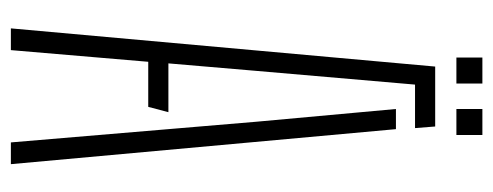

<svg xmlns="http://www.w3.org/2000/svg" viewBox="-304 -626 929 362"><g transform="rotate(90 161.0 -444.5)"><path d="M33 0 105 -800H218L221 -762H139L113 -461L99 -297H191L181 -259H96L74 0ZM248 0 209 -463 185 -726H223L289 0ZM185 -840V-889H234V-840ZM88 -840V-889H137V-840Z"/></g></svg>

Font: Big Shoulders Stencil Text Thin Thin
Style: Regular
Weight: 250
Version: Version 2.001